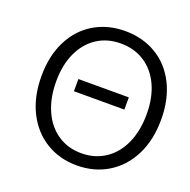

<svg xmlns="http://www.w3.org/2000/svg" viewBox="-131 -864 997 1005"><g transform="rotate(20 367.0 -361.0)"><path d="M254 -415H535V-347H254ZM67 -364Q67 -477 109.5 -561Q152 -645 227.5 -690Q303 -735 400 -735Q497 -735 573 -690Q649 -645 691.5 -560.5Q734 -476 734 -364Q734 -250 691.5 -165Q649 -80 573 -33.5Q497 13 400 13Q303 13 227.5 -33.5Q152 -80 109.5 -165Q67 -250 67 -364ZM653 -364Q653 -456 621.5 -524Q590 -592 533 -629Q476 -666 400 -666Q325 -666 268.5 -629Q212 -592 180.5 -524Q149 -456 149 -364Q149 -271 180.5 -201Q212 -131 269 -93Q326 -55 400 -55Q475 -55 532.5 -93Q590 -131 621.5 -201Q653 -271 653 -364Z"/></g></svg>

Font: Nebula Sans Book
Style: Regular
Weight: 400
Designer: Paul D. Hunt for Adobe (as Source Sans)
Foundry: Nebula Entertainment & Broadcasting LLC
Version: Version 1.010